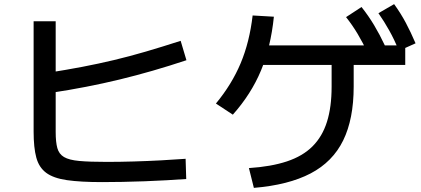

<svg xmlns="http://www.w3.org/2000/svg" viewBox="-20 -858 2040 931"><path d="M475 25Q370 25 304.5 15.5Q239 6 204 -20Q169 -46 156 -94Q143 -142 143 -220V-755H250V-218Q250 -169 258 -140Q266 -111 290.5 -96.5Q315 -82 364.5 -77.5Q414 -73 497 -73Q560 -73 628 -75Q696 -77 761 -80.5Q826 -84 880 -88L883 10Q840 13 788 16Q736 19 681 21Q626 23 573 24Q520 25 475 25ZM212 -505Q301 -519 379.5 -534Q458 -549 533.5 -567Q609 -585 687.5 -608Q766 -631 856 -660L884 -566Q719 -511 560 -472.5Q401 -434 228 -408Z M1187 -43Q1295 -50 1371.5 -75.5Q1448 -101 1495.5 -148.5Q1543 -196 1565.5 -267.5Q1588 -339 1588 -438V-593H1695V-438Q1695 -281 1644 -177Q1593 -73 1486 -17Q1379 39 1211 53ZM1027 -356Q1104 -449 1147 -551.5Q1190 -654 1205 -783L1308 -777Q1293 -630 1245.5 -516Q1198 -402 1109 -302ZM1213 -543V-638H1945V-543ZM1766 -596Q1739 -652 1714 -694Q1689 -736 1658 -775L1733 -824Q1767 -781 1794 -736Q1821 -691 1846 -638ZM1915 -612Q1891 -668 1867 -711Q1843 -754 1815 -794L1891 -838Q1923 -794 1947.5 -748Q1972 -702 1995 -648Z"/></svg>

Font: M PLUS 1 Thin Medium
Style: Regular
Weight: 500
Version: Version 1.001